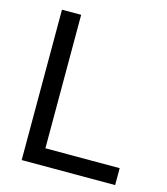

<svg xmlns="http://www.w3.org/2000/svg" viewBox="-109 -814 781 899"><g transform="rotate(15 281.5 -364.5)"><path d="M173 -729V-82H533V0H80V-729Z"/></g></svg>

Font: ColatingCofangSans
Style: Regular
Weight: 400
Foundry: GNU
Version: Version 412.227;June 27, 2022;FontCreator 11.0.0.2412 32-bit